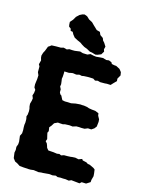

<svg xmlns="http://www.w3.org/2000/svg" viewBox="-132 -955 768 1045"><g transform="rotate(15 252.0 -433.0)"><path d="M83 7 66 -4 53 -10 41 -26 37 -56 40 -72 39 -89 45 -105 46 -120 44 -136 42 -152 50 -168 51 -186 50 -202V-216L52 -229V-249L49 -264L53 -274L55 -294L54 -308L51 -320L50 -335L55 -353L57 -367L51 -382L56 -397L58 -415L50 -427L49 -444L51 -460L53 -475L54 -496L47 -512V-528V-544L41 -555L47 -578L43 -592L42 -604L47 -621L54 -634L64 -660L72 -665L81 -672L106 -673H133L148 -677L167 -672L180 -677L196 -676H211L240 -680L256 -675L282 -674L298 -681L316 -677L331 -675L352 -677L370 -678L389 -672L404 -674L420 -667L424 -659L438 -656L450 -655L471 -644L483 -629L486 -611L474 -590L475 -576L460 -561L447 -547L426 -548L414 -547H388L374 -551L359 -548L347 -556L324 -557H316L294 -556L283 -554L269 -557L252 -553L232 -556L220 -554L211 -552L185 -553V-540L184 -523L182 -511L184 -498L186 -481L184 -468L191 -454V-437L196 -427L203 -422L209 -410L215 -399L230 -396H246L265 -395L280 -398L290 -400L315 -402L328 -401H336L355 -398L366 -394L384 -391L396 -390L404 -389L423 -381L425 -368L435 -350L436 -336L433 -309L423 -296L408 -286L389 -287L372 -280H353L341 -281H325L306 -275L288 -277L262 -276L252 -273L233 -274L223 -275L204 -266L194 -250L184 -238L187 -217L182 -207L186 -189L190 -173L185 -160L194 -150L198 -140L202 -127L212 -115L225 -114L241 -113L262 -110L275 -112L286 -107L301 -112H320L341 -113L345 -114L364 -115L383 -111L402 -118L407 -111L429 -106L438 -100L450 -98L473 -87L482 -80L485 -58L486 -43L480 -21L479 -8L457 6L432 5L422 14L394 11L375 9L362 15L343 12H329L314 11L298 12L287 7L269 10L249 8L238 9L215 11H207L190 13L163 9L146 11H134L103 9ZM324 -685 304 -691 291 -693 273 -703 255 -710 240 -719 229 -727 211 -735 192 -745 180 -760 173 -773 161 -775 158 -787 147 -795 145 -804 144 -821 158 -837 169 -856 185 -871 199 -878 211 -881 227 -875 242 -861 261 -851 275 -837 297 -816 316 -811 323 -795 340 -783 345 -770 354 -760 366 -741 362 -725 366 -713 355 -695 335 -687Z"/></g></svg>

Font: Winky Rough SemiBold
Style: Regular
Weight: 600
Designer: Simon Atzbach
Foundry: typofactur
Version: Version 1.206; ttfautohint (v1.8.4.7-5d5b)